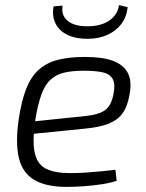

<svg xmlns="http://www.w3.org/2000/svg" viewBox="-20 -720 573 752"><path d="M313 -497Q383 -497 424.5 -481Q466 -465 482 -431.5Q498 -398 486 -343Q478 -299 457.5 -273Q437 -247 401.5 -234Q366 -221 311 -216L72 -192L78 -241L310 -265Q347 -269 369.5 -277Q392 -285 405 -302Q418 -319 424 -349Q433 -392 420.5 -412Q408 -432 379 -437.5Q350 -443 308 -443Q263 -443 231.5 -435.5Q200 -428 178 -408Q156 -388 142 -349.5Q128 -311 118 -249Q106 -164 116.5 -119.5Q127 -75 161.5 -58.5Q196 -42 254 -42Q282 -42 314 -44Q346 -46 376.5 -49Q407 -52 432 -55L437 -12Q415 -4 379.5 1.5Q344 7 307 9.5Q270 12 242 12Q160 12 114 -15.5Q68 -43 54 -101Q40 -159 53 -251Q64 -325 83 -373Q102 -421 133 -448Q164 -475 208 -486Q252 -497 313 -497ZM446 -700 480 -692Q476 -654 455.5 -626.5Q435 -599 401 -583.5Q367 -568 322 -568Q275 -568 243 -584Q211 -600 197 -629Q183 -658 190 -695L225 -698Q219 -659 245.5 -638Q272 -617 322 -617Q375 -617 408 -639.5Q441 -662 446 -700Z"/></svg>

Font: Exo 2 Light
Style: Italic
Weight: 300
Italic angle: -8°
Designer: Natanael Gama
Foundry: Natanael Gama
Version: Version 2.010